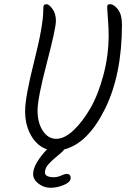

<svg xmlns="http://www.w3.org/2000/svg" viewBox="-20 -724 639 910"><path d="M193 93Q193 116 236 116Q252 116 270 108Q288 100 294 100Q315 100 315 119.5Q315 139 283 152.5Q251 166 219.5 166Q188 166 162.5 146.5Q137 127 137 101Q137 75 156.5 43Q176 11 203 -16Q156 -32 127.5 -81.5Q99 -131 99 -197.5Q99 -264 142 -433.5Q185 -603 185 -675Q185 -693 187.5 -698.5Q190 -704 201 -704Q212 -704 228.5 -682Q245 -660 245 -625Q245 -590 201.5 -424Q158 -258 158 -200Q158 -142 183 -104Q208 -66 246.5 -66Q285 -66 327.5 -105.5Q370 -145 407.5 -209.5Q445 -274 470 -367.5Q495 -461 495 -558Q495 -592 491.5 -634.5Q488 -677 488 -687.5Q488 -698 491 -701Q494 -704 502 -704Q520 -704 539 -679.5Q558 -655 558 -608Q558 -370 477.5 -207.5Q397 -45 285 -16Q276 -4 251.5 15.5Q227 35 210 54Q193 73 193 93Z"/></svg>

Font: Kalam Light
Style: Regular
Weight: 300
Version: Version 2.001;PS 1.0;hotconv 1.0.79;makeotf.lib2.5.61930; tt